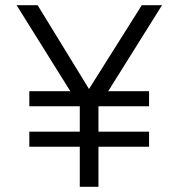

<svg xmlns="http://www.w3.org/2000/svg" viewBox="-20 -720 688 740"><path d="M287.5 0V-154.5H93V-212.5H287.5V-310.5H93V-368.5H251L44 -700H125L323 -377L526.5 -700H604.5L397 -368.5H554.5V-310.5H359.5V-212.5H554.5V-154.5H359.5V0Z"/></svg>

Font: Geologica Thin Roman ExtraLight
Style: Regular
Weight: 250
Version: Version 1.010;gftools[0.9.28]